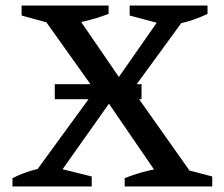

<svg xmlns="http://www.w3.org/2000/svg" viewBox="-20 -673 807 693"><path d="M99 -10V-40L342 -373H441L677 -39V-10H571L358 -321H389L169 -10ZM340 -322 130 -617V-643H239L423 -375H395L582 -643H655V-618L439 -322ZM430 0V-30Q473 -47 517.5 -57.5Q562 -68 608 -72L746 -36V0ZM25 0V-30Q59 -47 94.5 -57.5Q130 -68 166 -72L311 -36V0ZM372 -653V-623Q328 -606 282 -595.5Q236 -585 189 -581L58 -617V-653ZM729 -653V-623Q694 -606 657.5 -595.5Q621 -585 583 -581L448 -617V-653ZM177.7 -369H490.9V-315H177.7Z"/></svg>

Font: Piazzolla 24pt Medium
Style: Regular
Weight: 500
Designer: Juan Pablo del Peral
Foundry: Huerta Tipografica
Version: Version 2.005